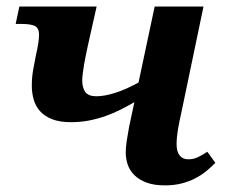

<svg xmlns="http://www.w3.org/2000/svg" viewBox="-20 -556 693 586"><path d="M452.1 -536.1H601.1L533.2 -210.9Q526.9 -183.6 522.9 -159.9Q519 -136.2 519 -115.2Q519 -93.3 528.3 -81.5Q537.6 -69.8 554.2 -69.8Q569.8 -69.8 582.8 -75.7Q595.7 -81.5 612.8 -92.8L637.2 -59.1Q625 -46.4 609.9 -33.9Q594.7 -21.5 575.9 -11.7Q557.1 -2 534.2 3.9Q511.2 9.8 483.9 9.8Q450.7 9.8 428 1.5Q405.3 -6.8 390.9 -20.8Q376.5 -34.7 370.1 -52.7Q363.8 -70.8 363.8 -90.8Q363.8 -106 366.7 -125.7Q369.6 -145.5 374 -168.9L390.1 -244.1Q369.6 -232.4 347.9 -221.4Q326.2 -210.4 302.2 -201.9Q278.3 -193.4 252 -188.2Q225.6 -183.1 196.8 -183.1Q162.1 -183.1 139.2 -192.1Q116.2 -201.2 102.5 -216.3Q88.9 -231.4 83 -251.7Q77.1 -272 77.1 -293.9Q77.1 -318.8 80.8 -340.6Q84.5 -362.3 89.8 -388.2Q99.1 -427.2 99.1 -450.2Q99.1 -470.2 86.7 -476.6Q74.2 -482.9 45.9 -482.9H27.8L39.1 -536.1H274.9L248 -416Q245.6 -403.8 242.4 -389.4Q239.3 -375 236.8 -360.4Q234.4 -345.7 232.7 -332.5Q231 -319.3 231 -310.1Q231 -288.1 240.5 -275.1Q250 -262.2 273.9 -262.2Q298.8 -262.2 331.3 -272.5Q363.8 -282.7 402.8 -304.2Z"/></svg>

Font: Droid Serif
Style: Bold Italic
Weight: 700
Italic angle: -12°
Designer: Monotype Design team
Foundry: Monotype Imaging Inc.
Version: Version 1.03